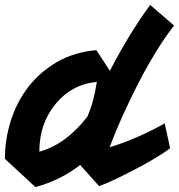

<svg xmlns="http://www.w3.org/2000/svg" viewBox="-54 -734 728 781"><path d="M272 -63Q193 -1 90 27L-34 -88Q-34 -167 -10 -243Q14 -319 61 -380Q108 -441 177.5 -481.5Q247 -522 338 -530L393 -446Q471 -597 557 -714L654 -630Q555 -504 449 -272Q417 -202 392 -135Q499 -167 616 -232L638 -131Q570 -80 418 -6Q375 14 349 23ZM106 -117Q213 -146 301 -259Q327 -316 340 -401Q237 -391 171 -310Q106 -230 106 -117Z"/></svg>

Font: Vampiro One
Style: Regular
Weight: 400
Designer: Riccardo De Franceschi
Foundry: Sorkin Type Co.
Version: Version 1.002